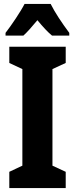

<svg xmlns="http://www.w3.org/2000/svg" viewBox="-20 -950 379 970"><path d="M236 -930H104C86 -894 37 -821 8 -784V-770H98C116 -786 141 -814 169 -848C197 -814 221 -788 243 -770H330V-784C292 -835 258 -886 236 -930ZM312 0V-82L245 -113V-601L312 -632V-714H27V-632L93 -601V-113L27 -82V0Z"/></svg>

Font: Noto Sans Khmer UI ExtraCondensed ExtraBold
Style: Regular
Weight: 800
Width: 2
Designer: Danh Hong and the Monotype Design Team
Foundry: Monotype Imaging Inc.
Version: Version 2.002